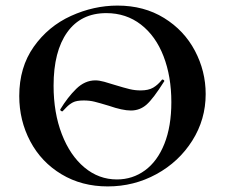

<svg xmlns="http://www.w3.org/2000/svg" viewBox="-20 -656 806 688"><path d="M561 -371H562Q565 -371 567.5 -368.5Q570 -366 568 -364Q529 -302 505 -281Q481 -260 449 -260Q419 -260 370 -277Q337 -287 319 -291.5Q301 -296 280 -296Q254 -296 241 -289Q228 -282 218 -271.5Q208 -261 204 -257H203Q200 -257 197.5 -259.5Q195 -262 196 -264Q222 -307 253 -337.5Q284 -368 322 -368Q335 -368 353.5 -363Q372 -358 390 -352Q426 -341 445 -336.5Q464 -332 484 -332Q512 -332 529 -342Q546 -352 561 -371ZM49 -312Q49 -415 101 -488.5Q153 -562 234.5 -599Q316 -636 401 -636Q496 -636 568 -591.5Q640 -547 678.5 -474Q717 -401 717 -319Q717 -228 669 -152Q621 -76 540.5 -32Q460 12 366 12Q273 12 200.5 -31.5Q128 -75 88.5 -149.5Q49 -224 49 -312ZM594 -290Q594 -382 566 -454.5Q538 -527 485 -568Q432 -609 361 -609Q270 -609 221 -540.5Q172 -472 172 -349Q172 -252 201.5 -175.5Q231 -99 282.5 -56Q334 -13 399 -13Q455 -13 499.5 -45.5Q544 -78 569 -140.5Q594 -203 594 -290Z"/></svg>

Font: Cormorant Unicase
Style: Bold
Weight: 700
Designer: Christian Thalmann (Catharsis Fonts)
Foundry: Catharsis Fonts
Version: Version 4.000